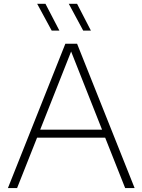

<svg xmlns="http://www.w3.org/2000/svg" viewBox="-20 -964 730 984"><path d="M20.5 0 315 -740H375L670 0H621.5L519 -258.5H170L67.5 0ZM186 -299.5H503L344.5 -700ZM406.5 -807 332.5 -944.5H375L446 -807ZM245 -807 170.5 -944.5H213L284.5 -807Z"/></svg>

Font: Encode Sans Semi Expanded ExtraLight
Style: Regular
Weight: 200
Width: 6
Designer: Multiple Designers
Foundry: Impallari Type
Version: Version 3.000; ttfautohint (v1.8.3) -l 8 -r 50 -G 200 -x 14 